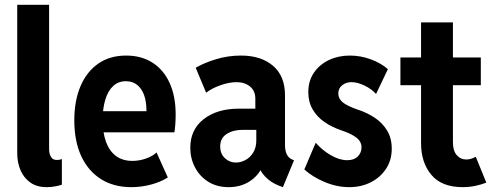

<svg xmlns="http://www.w3.org/2000/svg" viewBox="-20 -772 2063 800"><path d="M174.8 7.8Q133.8 7.8 106.7 -11.2Q79.6 -30.3 65.7 -62.3Q51.8 -94.2 51.8 -134.3V-752H184.6V-149.9Q184.6 -139.2 187.5 -129.2Q190.4 -119.1 197.3 -112.3Q204.1 -105.5 217.3 -105.5Q229.5 -105.5 237.8 -109.4V-2.4Q224.6 2 208 4.9Q191.4 7.8 174.8 7.8Z M527.3 7.8Q453.6 7.8 400.4 -25.9Q347.2 -59.6 318.4 -121.8Q289.6 -184.1 289.6 -271Q289.6 -352.1 315.4 -412.8Q341.3 -473.6 389.6 -507.1Q438 -540.5 505.9 -540.5Q569.3 -540.5 615.7 -510.7Q662.1 -481 687 -425.8Q711.9 -370.6 711.9 -295.4Q711.9 -273.4 710.4 -253.4Q709 -233.4 706.5 -220.7H394V-308.6H590.3Q590.3 -368.7 567.4 -401.1Q544.4 -433.6 504.4 -433.6Q472.7 -433.6 451.2 -413.3Q429.7 -393.1 418.7 -356.7Q407.7 -320.3 407.7 -272.5Q407.7 -218.8 421.9 -180.4Q436 -142.1 463.6 -121.8Q491.2 -101.6 531.7 -101.6Q560.1 -101.6 587.9 -111.3Q615.7 -121.1 632.3 -136.7L679.2 -32.7Q650.9 -14.2 610.1 -3.2Q569.3 7.8 527.3 7.8Z M932.6 7.8Q883.8 7.8 847.9 -14.6Q812 -37.1 792.5 -74.5Q772.9 -111.8 772.9 -156.2Q772.9 -232.4 829.1 -275.9Q885.3 -319.3 975.6 -319.3H1063.5V-231H991.2Q951.2 -231 924.3 -213.6Q897.5 -196.3 897.5 -162.1Q897.5 -131.3 917 -113Q936.5 -94.7 962.9 -94.7Q982.9 -94.7 1002.7 -105.2Q1022.5 -115.7 1035.2 -136.5Q1047.9 -157.2 1047.9 -187V-252.4L1043.9 -275.9V-360.4Q1043.9 -393.6 1021.7 -411.6Q999.5 -429.7 965.8 -429.7Q935.1 -429.7 898.9 -417Q862.8 -404.3 838.9 -385.7L795.4 -489.7Q829.6 -509.8 879.6 -525.1Q929.7 -540.5 983.9 -540.5Q1067.9 -540.5 1117.7 -497.8Q1167.5 -455.1 1167.5 -375V-167Q1167.5 -144.5 1174.8 -129.4Q1182.1 -114.3 1195.3 -108.4L1205.1 -104L1158.7 7.8L1143.1 2Q1107.9 -11.7 1084.5 -36.6Q1061 -61.5 1057.6 -86.4L1087.4 -62.5H1031.7L1072.3 -77.1Q1057.6 -41 1020.5 -16.6Q983.4 7.8 932.6 7.8Z M1435.5 7.8Q1383.3 7.8 1332.5 -13.7Q1281.7 -35.2 1248 -65.9L1295.4 -177.2Q1323.2 -145.5 1358.9 -125Q1394.5 -104.5 1426.8 -104.5Q1455.1 -104.5 1470.7 -120.1Q1486.3 -135.7 1486.3 -157.7Q1486.3 -182.1 1464.8 -198.7Q1443.4 -215.3 1401.9 -229Q1362.8 -242.2 1331.8 -263.7Q1300.8 -285.2 1282.7 -316.2Q1264.6 -347.2 1264.6 -388.2Q1264.6 -435.1 1288.1 -469.2Q1311.5 -503.4 1350.8 -522Q1390.1 -540.5 1437.5 -540.5Q1481.9 -540.5 1524.2 -525.1Q1566.4 -509.8 1596.2 -483.9L1546.9 -380.4Q1529.3 -400.4 1499.8 -415Q1470.2 -429.7 1444.3 -429.7Q1422.4 -429.7 1406 -417Q1389.6 -404.3 1389.6 -382.3Q1389.6 -361.3 1407.7 -345.9Q1425.8 -330.6 1472.7 -314.5Q1510.3 -302.2 1542 -281Q1573.7 -259.8 1593 -228Q1612.3 -196.3 1612.3 -152.3Q1612.3 -105 1588.6 -68.8Q1564.9 -32.7 1524.9 -12.5Q1484.9 7.8 1435.5 7.8Z M1907.7 7.8Q1820.3 7.8 1777.3 -43.5Q1734.4 -94.7 1734.4 -175.3V-678.7H1867.2V-178.7Q1867.2 -144 1883.1 -125.7Q1898.9 -107.4 1923.3 -107.4Q1933.6 -107.4 1943.8 -110.8Q1954.1 -114.3 1962.4 -118.7L2006.3 -11.2Q1987.8 -3.4 1961.7 2.2Q1935.5 7.8 1907.7 7.8ZM1648.4 -417V-532.7H1983.4V-417Z"/></svg>

Font: Reddit Sans Condensed
Style: Bold
Weight: 700
Designer: Stephen Hutchings
Foundry: Reddit
Version: Version 1.014